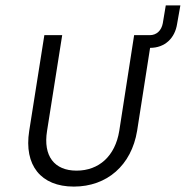

<svg xmlns="http://www.w3.org/2000/svg" viewBox="-20 -680 687 710"><path d="M88 -196C68 -69 131 10 253 10C376 10 466 -69 487 -196L535 -503C590 -503 627 -539 635 -592L647 -660H593L582 -594C577 -567 559 -550 534 -550H476L421 -196C406 -103 346 -49 263 -49C181 -49 139 -103 154 -196L210 -550H144Z"/></svg>

Font: JetBrains Mono ExtraLight
Style: Italic
Weight: 240
Italic angle: -9°
Monospace: yes
Designer: Philipp Nurullin, Konstantin Bulenkov
Foundry: JetBrains
Version: Version 2.305